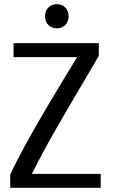

<svg xmlns="http://www.w3.org/2000/svg" viewBox="-20 -899 607 921"><path d="M253 -763C284 -763 309 -785 309 -821C309 -857 284 -879 253 -879C221 -879 196 -857 196 -821C196 -785 221 -763 253 -763ZM463 2V-65H133C221 -245 376 -494 454 -632V-692H45V-625H350C260 -476 108 -232 29 -61V2Z"/></svg>

Font: Repo
Style: Regular
Weight: 400
Designer: Stefan Peev
Foundry: Context Ltd
Version: Version 0.000